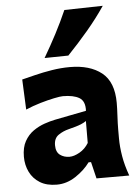

<svg xmlns="http://www.w3.org/2000/svg" viewBox="-59 -919 709 978"><g transform="rotate(-5 295.5 -429.5)"><path d="M191.9 14.2Q140.1 14.2 105.7 -7.1Q71.3 -28.3 54 -63.7Q36.6 -99.1 36.6 -141.6Q36.6 -189.5 54.2 -220.9Q71.8 -252.4 99.1 -271.5Q126.5 -290.5 156.2 -300.8Q186 -311 210.4 -315.9L372.1 -347.7Q374.5 -397 345 -414.6Q315.4 -432.1 261.2 -432.1Q247.6 -432.1 215.6 -425.5Q183.6 -418.9 144.5 -407.5Q105.5 -396 69.3 -380.4L62.5 -534.7Q89.8 -541.5 130.1 -551.5Q170.4 -561.5 217 -569.1Q263.7 -576.7 309.6 -576.7Q411.6 -576.7 471.7 -529.1Q531.7 -481.4 531.7 -374.5Q531.7 -347.2 529.5 -307.9Q527.3 -268.6 527.3 -237.8V-192.9Q527.3 -149.9 535.4 -101.8Q543.5 -53.7 563 0H395.5L375 -85H362.3Q334.5 -46.4 288.6 -16.1Q242.7 14.2 191.9 14.2ZM268.6 -121.6Q291.5 -121.6 320.1 -137.7Q348.6 -153.8 366.7 -183.6L367.2 -295.9Q357.4 -288.6 339.6 -281Q321.8 -273.4 276.9 -262.2Q247.1 -254.9 223.4 -238.5Q199.7 -222.2 199.7 -186.5Q199.7 -151.9 220 -136.7Q240.2 -121.6 268.6 -121.6ZM185.5 -633.8Q220.2 -692.9 250.7 -751.2Q281.2 -809.6 307.1 -868.7L503.9 -873Q462.4 -811.5 412.1 -752.2Q361.8 -692.9 307.1 -635.7Z"/></g></svg>

Font: Pinar DS4-Bold
Style: Regular
Weight: 700
Designer: Amin Abedi
Version: Version 2.000